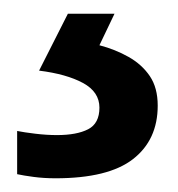

<svg xmlns="http://www.w3.org/2000/svg" viewBox="-20 -20 259 280"><path d="M210 134Q210 184 174 212Q138 240 61 240Q44 240 29 238Q14 236 5 234V171Q15 173 31.5 175Q48 177 63 177Q92 177 108.5 168.5Q125 160 125 137Q125 114 101 101Q77 88 37 83L79 0H147L125 46Q148 52 167.5 63Q187 74 198.5 91Q210 108 210 134Z"/></svg>

Font: Noto Sans Hebrew Medium
Style: Regular
Weight: 500
Designer: Monotype Design Team
Foundry: Monotype Imaging Inc.
Version: Version 2.003